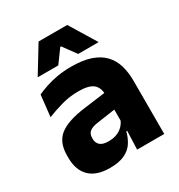

<svg xmlns="http://www.w3.org/2000/svg" viewBox="-167 -799 860 923"><g transform="rotate(-30 263.5 -338.0)"><path d="M332.5 0 337 -123 333.5 -130.5V-284L332.5 -304Q332.5 -345 308.5 -364.5Q284.5 -384 228 -384Q178.5 -384 134 -371.5Q89.5 -359 50 -343L63 -461.5Q86.5 -472.5 115.8 -482.2Q145 -492 180.5 -498Q216 -504 256.5 -504Q321 -504 364.5 -489Q408 -474 434 -446.5Q460 -419 471.5 -380.8Q483 -342.5 483 -296.5V0ZM176 11.5Q102.5 11.5 64.5 -25.5Q26.5 -62.5 26.5 -131V-144.5Q26.5 -217 71.2 -251.8Q116 -286.5 213.5 -299L345.5 -316.5L354.5 -224.5L237.5 -207.5Q202 -203 187.5 -191Q173 -179 173 -155.5V-152Q173 -129.5 187.5 -116.2Q202 -103 234 -103Q262 -103 282.2 -111.5Q302.5 -120 315.5 -133.8Q328.5 -147.5 335 -164.5L356.5 -102.5H331.5Q323.5 -70.5 306.8 -44.5Q290 -18.5 258.5 -3.5Q227 11.5 176 11.5ZM182 -687H341L429.5 -542V-540H317L264 -612.5H259.5L206.5 -540H93.5V-542Z"/></g></svg>

Font: Anek Odia
Style: Bold
Weight: 700
Designer: Yesha Goshar & Mahesh Sahu (Odia), Yesha Goshar (Latin)
Foundry: Ek Type
Version: Version 1.003